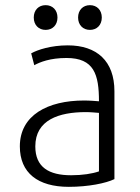

<svg xmlns="http://www.w3.org/2000/svg" viewBox="-20 -715 543 745"><path d="M247 10C323 10 391 -4 424 -20V-361C424 -478 356 -539 243 -539C178 -539 126 -522 101 -508L113 -462C135 -474 174 -490 238 -490C345 -490 364 -426 364 -322C351 -323 329 -325 306 -325C165 -325 57 -268 57 -147C57 -44 127 10 247 10ZM313 -280C333 -280 349 -278 364 -277V-50C338 -41 300 -35 256 -35C170 -35 117 -66 117 -147C117 -250 209 -280 313 -280ZM283 -647C283 -618 302 -599 329 -599C356 -599 375 -618 375 -647C375 -676 356 -695 329 -695C302 -695 283 -676 283 -647ZM157 -599C184 -599 203 -618 203 -647C203 -676 184 -695 157 -695C130 -695 111 -676 111 -647C111 -618 130 -599 157 -599Z"/></svg>

Font: Repo Light
Style: Regular
Weight: 300
Designer: Stefan Peev
Foundry: Context Ltd
Version: Version 001.502